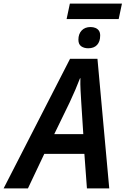

<svg xmlns="http://www.w3.org/2000/svg" viewBox="-76 -1038 692 1058"><path d="M291 -933 309 -1018H596L578 -933ZM410 -772Q387 -772 371.5 -783Q356 -794 356 -819Q356 -851 374 -870Q392 -889 423 -889Q438 -889 450 -884Q462 -879 469 -869Q476 -859 476 -842Q476 -809 459 -790.5Q442 -772 410 -772ZM-56 0 310 -714H461L526 0H403L389 -190H168L78 0ZM223 -299H383L372 -470Q370 -502 368 -538.5Q366 -575 367 -607H365Q353 -576 339 -543Q325 -510 308 -474Z"/></svg>

Font: Noto Sans Display SemiBold
Style: Italic
Weight: 600
Italic angle: -12°
Designer: Monotype Design Team
Foundry: Monotype Imaging Inc.
Version: Version 2.003